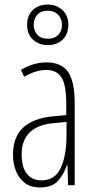

<svg xmlns="http://www.w3.org/2000/svg" viewBox="-20 -813 416 843"><path d="M184 -539Q250 -539 279 -497Q308 -455 308 -359V0H279L276 -89H274Q262 -51 236 -20.5Q210 10 156 10Q114 10 88 -10.5Q62 -31 49.5 -63.5Q37 -96 37 -133Q37 -212 82 -253Q127 -294 210 -302L271 -308V-356Q271 -440 250 -473Q229 -506 182 -506Q163 -506 138.5 -499Q114 -492 86 -476L72 -506Q126 -539 184 -539ZM212 -272Q75 -258 75 -134Q75 -79 98 -50Q121 -21 162 -21Q221 -21 246.5 -75.5Q272 -130 272 -218V-278ZM190 -615Q152 -615 125.5 -638.5Q99 -662 99 -704Q99 -746 124.5 -769.5Q150 -793 189 -793Q228 -793 254 -769Q280 -745 280 -704Q280 -663 255 -639Q230 -615 190 -615ZM191 -643Q219 -643 235.5 -659.5Q252 -676 252 -703Q252 -731 235 -748.5Q218 -766 189 -766Q160 -766 144 -748.5Q128 -731 128 -704Q128 -679 143.5 -661Q159 -643 191 -643Z"/></svg>

Font: Noto Sans Arabic UI XCn XLt
Style: Regular
Weight: 200
Width: 2
Designer: Monotype Design Team, Nadine Chahine and Nizar Qandah
Foundry: Monotype Imaging Inc.
Version: Version 2.010; ttfautohint (v1.8.4.7-5d5b)